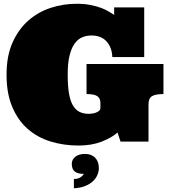

<svg xmlns="http://www.w3.org/2000/svg" viewBox="-20 -759 916 1029"><path d="M626 0 609.9 -48.8Q579.1 -21 525.1 0Q471.2 21 400.9 21Q321.8 21 251.5 -0.5Q181.2 -22 128.7 -67.9Q76.2 -113.8 45.7 -185.8Q15.1 -257.8 15.1 -358.9Q15.1 -460 47.6 -532Q80.1 -604 133.1 -649.9Q186 -695.8 252.9 -717.3Q319.8 -738.8 390.1 -738.8Q431.2 -738.8 464.1 -732.4Q497.1 -726.1 522 -716.6Q546.9 -707 564 -696.5Q581.1 -686 591.8 -679.2V-719.2H752.9V-453.1H582Q580.1 -504.9 551 -536.9Q522 -568.8 470.2 -568.8Q443.8 -568.8 420.9 -559.3Q397.9 -549.8 380.4 -525.9Q362.8 -502 352.8 -461.4Q342.8 -420.9 342.8 -358.9Q342.8 -299.8 349.4 -260Q356 -220.2 369.9 -195.6Q383.8 -170.9 405.3 -159.9Q426.8 -148.9 457 -148.9Q463.9 -148.9 474.4 -150.4Q484.9 -151.9 494.4 -155.5Q503.9 -159.2 511 -165Q518.1 -170.9 518.1 -181.2V-208Q518.1 -231 502.4 -242.9Q486.8 -254.9 443.8 -254.9V-416H856V-254.9Q813 -254.9 794.4 -243.4Q775.9 -231.9 775.9 -200.2V0ZM376 200.2Q396 200.2 408.9 192.6Q421.9 185.1 429.2 172.9Q397 172.9 380.9 160.4Q364.7 147.9 364.7 119.1Q364.7 96.2 383.8 81.1Q402.8 65.9 435.1 65.9Q470.2 65.9 490 86.4Q509.8 106.9 509.8 142.1Q509.8 159.2 502.4 177.5Q495.1 195.8 479 211.4Q462.9 227.1 437.5 237.5Q412.1 248 376 250Z"/></svg>

Font: Ultra
Style: Regular
Weight: 400
Designer: Astigmatic (AOETI)
Foundry: Astigmatic (AOETI)
Version: Version 1.000